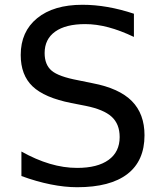

<svg xmlns="http://www.w3.org/2000/svg" viewBox="-20 -762 675 796"><path d="M535.2 -705.1V-608.9Q479 -635.7 429.2 -648.9Q379.4 -662.1 333 -662.1Q252.4 -662.1 208.7 -630.9Q165 -599.6 165 -542Q165 -493.7 194.1 -469Q223.1 -444.3 304.2 -429.2L363.8 -417Q474.1 -396 526.6 -343Q579.1 -290 579.1 -201.2Q579.1 -95.2 508.1 -40.5Q437 14.2 299.8 14.2Q248 14.2 189.7 2.4Q131.3 -9.3 68.8 -32.2V-133.8Q128.9 -100.1 186.5 -83Q244.1 -65.9 299.8 -65.9Q384.3 -65.9 430.2 -99.1Q476.1 -132.3 476.1 -193.8Q476.1 -247.6 443.1 -277.8Q410.2 -308.1 335 -323.2L274.9 -335Q164.6 -356.9 115.2 -403.8Q65.9 -450.7 65.9 -534.2Q65.9 -630.9 134 -686.5Q202.1 -742.2 321.8 -742.2Q373 -742.2 426.3 -732.9Q479.5 -723.6 535.2 -705.1Z"/></svg>

Font: Pangururan
Style: Regular
Weight: 400
Designer: Uli Kozok
Foundry: Michael Everson and Uli Kozok
Version: Version 1.005